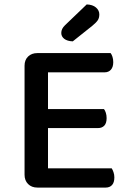

<svg xmlns="http://www.w3.org/2000/svg" viewBox="-20 -847 584 868"><path d="M149 1Q123 1 107 -15Q91 -31 91 -57V-550Q91 -576 107 -591.5Q123 -607 149 -607H480Q485 -601 488.5 -590Q492 -579 492 -566Q492 -544 481.5 -532Q471 -520 453 -520H197V-354H450Q455 -348 458.5 -337Q462 -326 462 -313Q462 -290 451.5 -279Q441 -268 423 -268H197V-86H485Q489 -80 493 -69Q497 -58 497 -45Q497 -22 486.5 -10.5Q476 1 458 1ZM372 -827Q399 -826 414 -813Q429 -800 429 -782Q429 -766 422 -755.5Q415 -745 398 -731L309 -660Q284 -661 270.5 -671.5Q257 -682 257 -698Q257 -717 274 -733Z"/></svg>

Font: Baloo 2 Medium
Style: Regular
Weight: 500
Designer: Sarang Kulkarni and Ek Type
Foundry: Ek Type
Version: Version 1.640;hotconv 1.0.111;makeotfexe 2.5.65597; ttfautoh